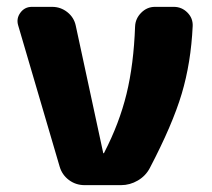

<svg xmlns="http://www.w3.org/2000/svg" viewBox="-20 -540 618 560"><path d="M154 -54 33 -466Q27 -486 39.5 -503Q52 -520 73 -520H132Q157 -520 176.5 -504.5Q196 -489 201 -465L281 -94Q281 -93 282 -93Q284 -93 284 -95Q328 -180 349 -266Q370 -352 374 -463Q375 -486 392 -503Q409 -520 432 -520H487Q510 -520 526.5 -503.5Q543 -487 542 -464Q537 -357 510 -266.5Q483 -176 417 -50Q405 -27 382 -13.5Q359 0 333 0H227Q201 0 181 -15Q161 -30 154 -54Z"/></svg>

Font: Rounded Mplus 1c ExtraBold
Style: Regular
Weight: 800
Version: Version 1.059.20150529